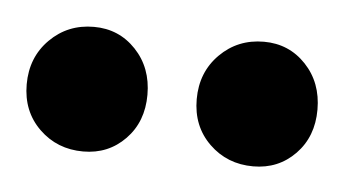

<svg xmlns="http://www.w3.org/2000/svg" viewBox="-27 -581 354 198"><g transform="rotate(5 150.5 -481.5)"><path d="M0 -481Q0 -509 18.5 -527.5Q37 -546 64 -546Q90 -546 107.5 -527.5Q125 -509 125 -481Q125 -453 107.5 -435Q90 -417 64 -417Q37 -417 18.5 -435Q0 -453 0 -481ZM176 -481Q176 -509 194.5 -527.5Q213 -546 240 -546Q266 -546 283.5 -527.5Q301 -509 301 -481Q301 -453 283.5 -435Q266 -417 240 -417Q213 -417 194.5 -435Q176 -453 176 -481Z"/></g></svg>

Font: Zain ExtraBold
Style: Regular
Weight: 800
Designer: Zain,Boutros
Foundry: Mobile Telecommunications Company (Zain), 2024
Version: Version 1.50; ttfautohint (v1.8.4)